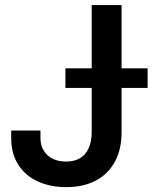

<svg xmlns="http://www.w3.org/2000/svg" viewBox="-20 -748 618 778"><path d="M248 10.3Q183.6 10.3 133.1 -12.9Q82.5 -36.1 54 -80.6Q25.4 -125 25.4 -188.5V-219.2H144V-188Q144 -159.2 157.2 -137.7Q170.4 -116.2 193.6 -104.7Q216.8 -93.3 247.6 -93.3Q280.8 -93.3 304 -106.9Q327.1 -120.6 339.4 -147.7Q351.6 -174.8 351.6 -213.9V-727.5H472.7V-212.9Q472.7 -142.1 445.3 -92.3Q418 -42.5 367.9 -16.1Q317.9 10.3 248 10.3ZM245.1 -391.6V-471.2H578.1V-391.6Z"/></svg>

Font: Inter Cardless Tabular Medium
Style: Regular
Weight: 500
Designer: Rasmus Andersson
Foundry: rsms
Version: Version 4.000;git-4fc901f